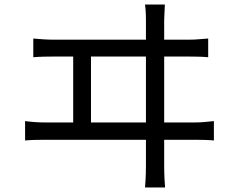

<svg xmlns="http://www.w3.org/2000/svg" viewBox="-20 -788 1040 842"><path d="M703 -768Q702 -744 701 -725.5Q700 -707 700 -698Q700 -692 700 -656Q700 -620 700 -565Q700 -510 700 -445Q700 -380 700 -315.5Q700 -251 700 -195.5Q700 -140 700 -103.5Q700 -67 700 -61Q700 -53 700.5 -28Q701 -3 704 34H616Q619 -3 619.5 -27.5Q620 -52 620 -59Q620 -65 620 -101.5Q620 -138 620 -194Q620 -250 620 -315.5Q620 -381 620 -446.5Q620 -512 620 -567Q620 -622 620 -657.5Q620 -693 620 -698Q620 -709 619.5 -726Q619 -743 616 -768ZM301 -228V-573H379V-228ZM90 -257Q112 -254 134.5 -252.5Q157 -251 178 -251H835Q858 -251 878.5 -253Q899 -255 918 -257V-172Q897 -174 873.5 -174.5Q850 -175 835 -175H178Q157 -175 135 -174.5Q113 -174 90 -172ZM126 -619Q148 -617 170.5 -615.5Q193 -614 215 -614H810Q834 -614 854 -616Q874 -618 893 -619V-537Q873 -539 849 -539.5Q825 -540 810 -540H215Q194 -540 171.5 -539.5Q149 -539 126 -537Z"/></svg>

Font: Noto Sans KR
Style: Regular
Weight: 400
Designer: Ryoko NISHIZUKA  (kana, bopomofo & ideographs); Paul D. Hunt (Latin, Greek & Cyrillic); Sandoll Communications , Soo-you
Foundry: Adobe
Version: Version 2.004-H2;hotconv 1.0.118;makeotfexe 2.5.65603